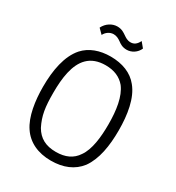

<svg xmlns="http://www.w3.org/2000/svg" viewBox="-208 -1009 1050 1144"><g transform="rotate(30 317.5 -437.5)"><path d="M378 -790C411 -790 445 -811 459 -845L430 -880C416 -851 398 -840 376 -840C353 -840 340 -850 325 -860C310 -870 293 -883 262 -883C227 -883 191 -861 173 -824L205 -792C216 -815 240 -832 266 -832C286 -832 302 -823 316 -813C331 -802 348 -790 378 -790ZM317 8C402 8 469 -20 513 -77C562 -145 578 -244 578 -350C578 -458 561 -564 507 -629C465 -682 398 -708 317 -708C243 -708 178 -685 135 -637C77 -571 57 -465 57 -350C57 -255 72 -152 116 -88C158 -25 228 8 317 8ZM317 -52C246 -52 200 -78 169 -131C136 -196 128 -252 128 -350C128 -451 141 -550 196 -604C225 -633 266 -648 317 -648C376 -648 420 -629 452 -591C494 -536 507 -448 507 -350C507 -263 497 -173 459 -120C429 -74 382 -52 317 -52Z"/></g></svg>

Font: Arthouse Owned
Style: Regular
Weight: 400
Designer: Jeremy Tribby
Foundry: Tribby Type
Version: Version 1.000;PS 001.000;hotconv 1.0.88;makeotf.lib2.5.64775